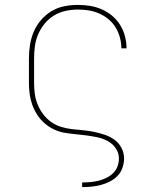

<svg xmlns="http://www.w3.org/2000/svg" viewBox="-20 -548 640 783"><path d="M315 215V196H316Q332 196 349 194.5Q366 193 382 189Q398 185 413.5 177.5Q429 170 441 158.5Q453 147 459 131Q465 115 465 98Q465 75 451.5 56Q438 37 418 26.5Q398 16 375.5 11.5Q353 7 331 4Q309 1 286 -1Q263 -3 241 -7Q219 -11 198.5 -21Q178 -31 161 -46Q144 -61 131.5 -80.5Q119 -100 111.5 -121Q104 -142 101 -164.5Q98 -187 98 -210V-310Q98 -338 102.5 -366Q107 -394 118 -419.5Q129 -445 147.5 -466.5Q166 -488 190 -502.5Q214 -517 242 -522.5Q270 -528 298 -528Q323 -528 347.5 -524Q372 -520 395 -510Q418 -500 437.5 -483.5Q457 -467 470 -446Q483 -425 489.5 -400.5Q496 -376 496 -351H475Q475 -373 469 -395Q463 -417 451.5 -436Q440 -455 422.5 -469.5Q405 -484 384.5 -493Q364 -502 342 -505.5Q320 -509 298 -509Q272 -509 247 -503.5Q222 -498 200.5 -485Q179 -472 162.5 -452Q146 -432 136 -409Q126 -386 122.5 -360.5Q119 -335 119 -310V-210Q119 -187 122 -165Q125 -143 133.5 -122Q142 -101 156 -82.5Q170 -64 188 -51Q206 -38 228 -31Q250 -24 272.5 -21.5Q295 -19 317.5 -17Q340 -15 362 -10.5Q384 -6 405.5 1Q427 8 445.5 21Q464 34 475 54.5Q486 75 486 98Q486 117 479.5 136Q473 155 459.5 169Q446 183 428.5 192Q411 201 392.5 206Q374 211 354.5 213Q335 215 316 215Z"/></svg>

Font: Iosevka Etoile Thin
Style: Regular
Weight: 100
Designer: Belleve Invis
Foundry: Belleve Invis
Version: Version 22.1.2; ttfautohint (v1.8.4)